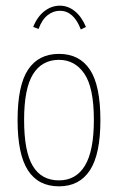

<svg xmlns="http://www.w3.org/2000/svg" viewBox="-20 -649 415 677"><path d="M188 8Q115 8 78.5 -48.5Q42 -105 42 -225Q42 -348 79 -403.5Q116 -459 188 -459Q260 -459 297 -403.5Q334 -348 334 -225Q334 -105 297 -48.5Q260 8 188 8ZM188 -13Q248 -13 279.5 -65Q311 -117 311 -226Q311 -340 277.5 -389Q244 -438 188 -438Q128 -438 96.5 -387.5Q65 -337 65 -226Q65 -115 95.5 -64Q126 -13 188 -13ZM116 -547 97 -554Q112 -591 137 -610Q162 -629 191 -629Q220 -629 244 -609.5Q268 -590 283 -554L265 -545Q240 -611 191 -611Q168 -611 148 -595.5Q128 -580 116 -547Z"/></svg>

Font: Inconsolata Condensed ExtraLight
Style: Regular
Weight: 200
Width: 3
Monospace: yes
Designer: Raph Levien, Cyreal, Brenton Simpson
Foundry: Raph Levien, Cyreal, Google
Version: Version 3.100; ttfautohint (v1.8.4.7-5d5b)